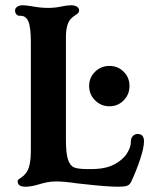

<svg xmlns="http://www.w3.org/2000/svg" viewBox="-20 -698 566 728"><path d="M47 -10Q47 -15 50.5 -18Q54 -21 62.5 -26.5Q71 -32 77 -40Q88 -53 92.5 -75Q97 -97 97 -130V-538Q97 -596 87 -618Q77 -639 57 -638H55Q47 -638 42 -644Q37 -650 37 -658Q37 -666 44.5 -672Q52 -678 67 -678Q78 -678 102 -674Q134 -668 162 -668Q190 -668 216 -674Q236 -678 250 -678Q264 -678 272 -672.5Q280 -667 280 -658Q280 -653 276.5 -649Q273 -645 265 -640Q257 -635 250 -628Q230 -608 230 -558V-167Q230 -116 238 -92.5Q246 -69 261.5 -63Q277 -57 310 -57H327Q381 -57 414 -75Q447 -93 461.5 -116.5Q476 -140 476 -158Q476 -174 483.5 -182Q491 -190 502 -190Q526 -190 526 -162Q526 -139 512 -96Q498 -53 478 -10Q472 3 461.5 6.5Q451 10 428 10Q385 10 298 0L270 -3Q225 -10 192 -10Q175 -10 159.5 -7Q144 -4 131 0Q99 10 77 10Q47 10 47 -10ZM318 -372Q318 -404 340.5 -426Q363 -448 395 -448Q427 -448 449 -426Q471 -404 471 -372Q471 -340 449 -317.5Q427 -295 395 -295Q363 -295 340.5 -317.5Q318 -340 318 -372Z"/></svg>

Font: Raigarh Medium
Style: Regular
Weight: 500
Designer: jaikishan Patel
Foundry: MagicType
Version: Version 1.000